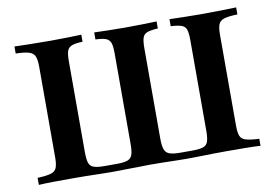

<svg xmlns="http://www.w3.org/2000/svg" viewBox="-65 -676 1118 780"><g transform="rotate(-10 494.0 -285.5)"><path d="M36.3 0V-29Q73.4 -30.6 91.1 -35.9Q108.9 -41.1 114.9 -55.2Q121 -69.4 121 -98.4V-472.6Q121 -501.6 114.9 -515.7Q108.9 -529.8 91.1 -535.5Q73.4 -541.1 36.3 -541.9V-571Q59.7 -570.2 98.4 -569.4Q137.1 -568.5 184.7 -568.5Q222.6 -568.5 256.5 -569.4Q290.3 -570.2 312.1 -571V-541.9Q283.1 -541.1 268.1 -535.5Q253.2 -529.8 248.4 -516.1Q243.5 -502.4 243.5 -472.6V-98.4Q243.5 -69.4 248.4 -54.4Q253.2 -39.5 268.1 -34.3Q283.1 -29 312.9 -29H362.9Q391.9 -29 406.9 -34.3Q421.8 -39.5 427 -54Q432.3 -68.5 432.3 -98.4V-472.6Q432.3 -502.4 427.4 -516.1Q422.6 -529.8 408.5 -535.5Q394.4 -541.1 365.3 -541.9V-571Q386.3 -570.2 421 -569.4Q455.6 -568.5 492.7 -568.5Q533.1 -568.5 567.3 -569.4Q601.6 -570.2 622.6 -571V-541.9Q593.5 -540.3 579 -535.1Q564.5 -529.8 559.7 -515.7Q554.8 -501.6 554.8 -472.6V-97.6Q554.8 -69.4 560.5 -54.4Q566.1 -39.5 581 -34.3Q596 -29 625 -29H675Q703.2 -29 718.5 -33.9Q733.9 -38.7 739.1 -53.6Q744.4 -68.5 744.4 -97.6V-472.6Q744.4 -502.4 739.5 -516.1Q734.7 -529.8 720.2 -535.1Q705.6 -540.3 675.8 -541.9V-571Q697.6 -570.2 731.5 -569.4Q765.3 -568.5 803.2 -568.5Q850 -568.5 889.1 -569.4Q928.2 -570.2 950.8 -571V-541.9Q914.5 -541.1 896.4 -535.5Q878.2 -529.8 872.6 -515.7Q866.9 -501.6 866.9 -472.6V-98.4Q866.9 -69.4 872.6 -55.2Q878.2 -41.1 896.4 -35.9Q914.5 -30.6 950.8 -29V0Q928.2 -1.6 889.9 -2Q851.6 -2.4 807.3 -2.4Q781.5 -2.4 755.2 -2Q729 -1.6 702.8 -0.8Q676.6 0 647.6 0Q623.4 0 596.8 -0.8Q570.2 -1.6 544.8 -2Q519.4 -2.4 496 -2.4Q460.5 -2.4 420.2 -1.2Q379.8 0 340.3 0Q312.1 0 285.1 -0.8Q258.1 -1.6 232.3 -2Q206.5 -2.4 180.6 -2.4Q135.5 -2.4 97.6 -2Q59.7 -1.6 36.3 0Z"/></g></svg>

Font: Playfair
Style: Bold
Weight: 700
Designer: Claus Eggers Sørensen
Foundry: Claus Eggers Sørensen
Version: Version 2.001;gftools[0.9.30]